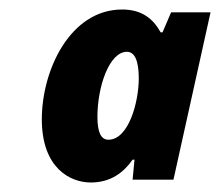

<svg xmlns="http://www.w3.org/2000/svg" viewBox="-20 -740 463 404"><path d="M171 -356C213 -356 240 -377 259 -404H263L259 -362H345L423 -714H340L322 -672H318C302 -701 278 -720 237 -720C128 -720 68 -593 68 -489C68 -386 128 -356 171 -356ZM208 -446C193 -446 185 -461 185 -494C185 -558 210 -631 247 -631C264 -631 272 -611 272 -575C272 -526 251 -446 208 -446Z"/></svg>

Font: Noto Sans Condensed Black
Style: Italic
Weight: 900
Width: 3
Italic angle: -12°
Designer: Monotype Design Team
Foundry: Monotype Imaging Inc.
Version: Version 2.013